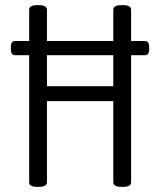

<svg xmlns="http://www.w3.org/2000/svg" viewBox="-20 -722 621 744"><path d="M123 2Q93 2 93 -16V-684Q93 -702 123 -702H131Q162 -702 162 -684V-388H419V-684Q419 -702 450 -702H458Q488 -702 488 -684V-16Q488 2 458 2H450Q419 2 419 -16V-330H162V-16Q162 2 131 2ZM38 -508Q22 -508 22 -531V-540Q22 -563 38 -563H542Q558 -563 558 -540V-531Q558 -508 542 -508Z"/></svg>

Font: Asap Condensed Light
Style: Regular
Weight: 300
Width: 3
Designer: Pablo Cosgaya
Foundry: Omnibus-Type
Version: Version 3.001; ttfautohint (v1.8.4.7-5d5b)